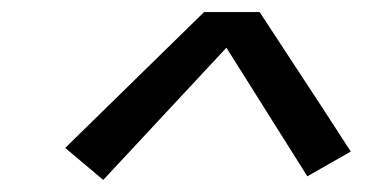

<svg xmlns="http://www.w3.org/2000/svg" viewBox="-20 -744 640 318"><path d="M151 -446 88 -499 318 -724H410L511 -570L561 -493L489 -452L355 -665Z"/></svg>

Font: Iosevka Extended Oblique
Style: Regular
Weight: 400
Width: 7
Italic angle: -9°
Monospace: yes
Designer: Belleve Invis
Foundry: Belleve Invis
Version: Version 32.0.1; ttfautohint (v1.8.4)